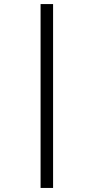

<svg xmlns="http://www.w3.org/2000/svg" viewBox="-20 -822 464 952"><path d="M181.2 109.9V-801.8H243.2V109.9Z"/></svg>

Font: Literata Book
Style: Regular
Weight: 400
Designer: Latin by Veronika Burian and Jose Scaglione. Greek by Irene Vlachou. Cyrillic by Vera Evstafieva
Foundry: TypeTogether
Version: Version 2.003;PS 002.003;hotconv 1.0.88;makeotf.lib2.5.64775